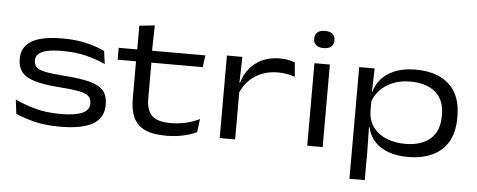

<svg xmlns="http://www.w3.org/2000/svg" viewBox="-53 -806 2756 1109"><g transform="rotate(5 1325.0 -251.0)"><path d="M313.5 15Q225 15 161.2 -1.5Q97.5 -18 55 -37L45 -119.5Q96 -94.5 161 -76.5Q226 -58.5 309.5 -58.5Q392 -58.5 434 -76.5Q476 -94.5 476 -134Q476 -161.5 458.8 -176.8Q441.5 -192 400.5 -199.5Q359.5 -207 288.5 -212Q196.5 -218.5 143.8 -234.8Q91 -251 69 -280.2Q47 -309.5 47 -355V-356Q47 -425 105 -459.5Q163 -494 281.5 -494Q365.5 -494 427.5 -478.2Q489.5 -462.5 528.5 -442.5L539 -367.5Q492 -390 429.5 -406Q367 -422 288.5 -422Q232 -422 198.2 -413.8Q164.5 -405.5 149.8 -390.5Q135 -375.5 135 -354.5Q135 -329.5 149.5 -315Q164 -300.5 202.8 -292.8Q241.5 -285 313.5 -280Q407 -273 461.8 -258.5Q516.5 -244 540.8 -214.8Q565 -185.5 565 -134Q565 -56.5 501.8 -20.8Q438.5 15 313.5 15Z M928 13.5Q850.5 13.5 804.5 -8Q758.5 -29.5 738 -72.8Q717.5 -116 717.5 -181.5V-425.5H806.5V-190.5Q806.5 -124.5 838.2 -93Q870 -61.5 948.5 -61.5Q992.5 -61.5 1035 -71.2Q1077.5 -81 1114.5 -99.5L1105 -22.5Q1070.5 -6 1024.8 3.8Q979 13.5 928 13.5ZM611 -399.5V-468.5H1113.5L1104 -399.5ZM718.5 -460V-606L807.5 -615.5L804 -460Z M1323 -264 1305.5 -327.5 1326.5 -329Q1349 -403 1405.2 -445.8Q1461.5 -488.5 1544.5 -488.5Q1573.5 -488.5 1594.8 -483.8Q1616 -479 1631.5 -473L1639 -390.5Q1619.5 -397.5 1594.5 -402.2Q1569.5 -407 1541 -407Q1465.5 -407 1408.5 -370.5Q1351.5 -334 1323 -264ZM1237.5 0V-478.5H1327L1323 -311.5L1327 -307.5V0Z M1745 0V-478.5H1834.5V0ZM1789.5 -570Q1760.5 -570 1746 -583Q1731.5 -596 1731.5 -619V-621Q1731.5 -644 1746 -656.8Q1760.5 -669.5 1789.5 -669.5Q1819 -669.5 1833.8 -656.5Q1848.5 -643.5 1848.5 -621V-619Q1848.5 -596 1833.8 -583Q1819 -570 1789.5 -570Z M2330 14Q2265 14 2215.5 -4.2Q2166 -22.5 2135 -56.5Q2104 -90.5 2094.5 -138H2064.5L2091.5 -230Q2094.5 -171 2124.8 -133.5Q2155 -96 2202.5 -78Q2250 -60 2307 -60Q2399.5 -60 2452 -105Q2504.5 -150 2504.5 -236V-246Q2504.5 -332 2452 -376.5Q2399.5 -421 2305.5 -421Q2248 -421 2202.5 -401.5Q2157 -382 2127.2 -348.5Q2097.5 -315 2087.5 -273L2064 -343H2093Q2102.5 -382.5 2131.5 -416.5Q2160.5 -450.5 2210.2 -471.5Q2260 -492.5 2331.5 -492.5Q2456.5 -492.5 2525.5 -429.2Q2594.5 -366 2594.5 -245V-234Q2594.5 -112.5 2524 -49.2Q2453.5 14 2330 14ZM2004.5 169V-478.5H2094L2090 -333.5L2091.5 -298V-173L2091 -146.5L2093.5 -1V169Z"/></g></svg>

Font: Anek Gujarati Expanded
Style: Regular
Weight: 400
Width: 7
Designer: Mrunmayee Ghaisas (Gujarati), Yesha Goshar (Latin)
Foundry: Ek Type
Version: Version 1.003